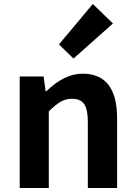

<svg xmlns="http://www.w3.org/2000/svg" viewBox="-20 -944 681 964"><path d="M79 0V-560H199L209 -486H213Q303 -574 395 -574Q568 -574 568 -349V0H421V-331Q421 -395 402.5 -421.5Q384 -448 342 -448Q310 -448 285 -433.5Q260 -419 225 -385V0ZM349 -650 276 -721 446 -924 547 -826Z"/></svg>

Font: Noto Sans Korean Bold
Style: Bold
Weight: 700
Designer: Ryoko NISHIZUKA  (kana & ideographs); Paul D. Hunt (Latin, Greek & Cyrillic); Wenlong ZHANG  (bopomofo); Sandoll Communi
Foundry: Adobe Systems Incorporated
Version: Version 1.000;PS 1;hotconv 1.0.78;makeotf.lib2.5.61930